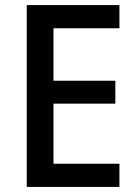

<svg xmlns="http://www.w3.org/2000/svg" viewBox="-20 -734 541 754"><path d="M449 0V-91H190V-327H433V-417H190V-623H449V-714H85V0Z"/></svg>

Font: Noto Sans Myanmar UI SemiCondensed Medium
Style: Regular
Weight: 500
Width: 4
Designer: Monotype Design Team
Foundry: Monotype Imaging Inc.
Version: Version 2.103